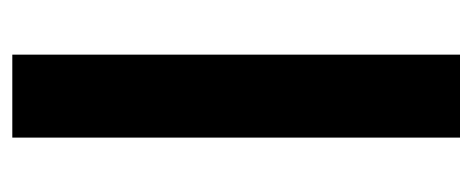

<svg xmlns="http://www.w3.org/2000/svg" viewBox="-248 -520 768 312"><g transform="rotate(90 136.0 -364.0)"><path d="M203.6 -727.5V0H68.8V-727.5Z"/></g></svg>

Font: V-Inter
Style: SemiBold-600
Weight: 600
Designer: Rasmus Andersson
Foundry: rsms
Version: Version 4.000;git-4146feb